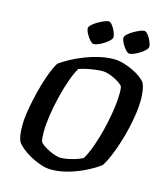

<svg xmlns="http://www.w3.org/2000/svg" viewBox="-132 -1025 961 1124"><g transform="rotate(15 348.0 -463.0)"><path d="M283 0Q253 0 219.5 -11.5Q186 -23 156 -39.5Q126 -56 103.5 -74.5Q81 -93 72 -107Q63 -122 59 -146.5Q55 -171 55 -211Q55 -241 61 -281.5Q67 -322 77 -368.5Q87 -415 100 -460Q113 -505 128 -543.5Q143 -582 159 -608Q185 -627 222 -647Q259 -667 301.5 -683.5Q344 -700 388.5 -710Q433 -720 476 -720Q500 -720 529 -712Q558 -704 586.5 -691Q615 -678 637.5 -661.5Q660 -645 671 -629Q679 -611 683 -585Q687 -559 687 -528Q687 -491 680.5 -446Q674 -401 663 -353Q652 -305 637 -258.5Q622 -212 605.5 -172.5Q589 -133 571 -105Q542 -82 494.5 -57.5Q447 -33 392 -16.5Q337 0 283 0ZM320 -81Q341 -81 367.5 -86.5Q394 -92 417 -100Q440 -108 452 -115Q468 -140 483 -178.5Q498 -217 511.5 -263.5Q525 -310 535 -358Q545 -406 551 -451Q557 -496 557 -532Q557 -544 556.5 -555Q556 -566 554 -574Q551 -582 537.5 -592Q524 -602 504.5 -612Q485 -622 465 -628.5Q445 -635 429 -635Q408 -635 381.5 -631.5Q355 -628 330 -622.5Q305 -617 286 -610Q267 -578 249 -527Q231 -476 217 -418Q203 -360 194.5 -304Q186 -248 186 -205Q186 -188 187 -172.5Q188 -157 191 -145Q196 -135 212 -124Q228 -113 248 -103Q268 -93 287.5 -87Q307 -81 320 -81ZM551 -774Q541 -774 528 -788.5Q515 -803 504.5 -822.5Q494 -842 494 -855Q494 -865 507 -877Q520 -889 538.5 -900Q557 -911 574.5 -918.5Q592 -926 602 -926Q613 -926 625 -911Q637 -896 645.5 -876.5Q654 -857 654 -843Q654 -834 642 -822Q630 -810 613 -799Q596 -788 579 -781Q562 -774 551 -774ZM335 -774Q325 -774 312 -788.5Q299 -803 288.5 -822.5Q278 -842 278 -855Q278 -865 291 -877Q304 -889 322.5 -900Q341 -911 359 -918.5Q377 -926 386 -926Q397 -926 408.5 -911Q420 -896 428.5 -876.5Q437 -857 437 -843Q437 -834 425 -822Q413 -810 396 -799Q379 -788 362 -781Q345 -774 335 -774Z"/></g></svg>

Font: Texturina Medium 12pt
Style: Bold Italic
Weight: 700
Italic angle: -11°
Version: Version 1.002